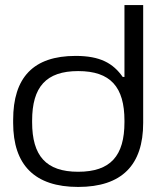

<svg xmlns="http://www.w3.org/2000/svg" viewBox="-20 -730 635 759"><path d="M32 -256V-244C32 -78 117 9 289 9C462 9 546 -78 546 -244V-710H472V-426H465C427 -480 376 -509 279 -509C112 -509 32 -424 32 -256ZM107 -247V-253C107 -386 162 -449 289 -449C417 -449 472 -386 472 -253V-247C472 -114 417 -51 289 -51C162 -51 107 -114 107 -247Z"/></svg>

Font: LT Wave Light
Style: Regular
Weight: 300
Designer: Daniel Lyons
Version: Version 2.5 (Glyphs App)